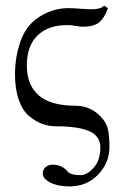

<svg xmlns="http://www.w3.org/2000/svg" viewBox="-20 -442 450 681"><path d="M178.2 5.9Q153.3 5.9 129.6 -2.7Q106 -11.2 83 -30.5Q60.1 -49.8 46.6 -87.9Q33.2 -126 33.2 -178.2Q33.2 -238.3 52 -293.2Q70.8 -348.1 111.8 -377Q162.6 -413.1 222.2 -413.1Q242.2 -413.1 264.2 -411.1Q286.1 -409.2 306.2 -409.2Q336.9 -409.2 349.1 -421.9L362.8 -413.1Q350.6 -377.9 331.3 -362.5Q312 -347.2 273.9 -347.2Q264.2 -347.2 249 -350.1Q233.9 -353 219.2 -353Q150.4 -353 112.8 -315.9Q75.2 -278.8 75.2 -210.9Q75.2 -66.9 248 -66.9Q298.8 -66.9 335 -30.8Q356.9 -8.8 362.5 15.1Q368.2 39.1 368.2 79.1Q368.2 135.3 328.1 177.2Q288.1 219.2 226.1 219.2Q185.1 219.2 158.4 205.6Q131.8 191.9 131.8 173.8Q131.8 158.7 142.3 150.4Q152.8 142.1 165 142.1Q201.2 142.1 220.2 167Q231.4 179.2 266.1 179.2Q288.1 179.2 312 153.1Q335.9 127 335.9 81.1Q335.9 41 297.1 23.4Q258.3 5.9 178.2 5.9Z"/></svg>

Font: Linux Libertine Display
Style: Regular
Weight: 400
Designer: Philipp H. Poll
Foundry: Philipp H. Poll
Version: Version 5.0.9